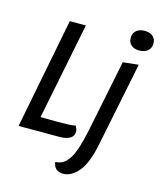

<svg xmlns="http://www.w3.org/2000/svg" viewBox="-132 -812 924 1107"><g transform="rotate(15 330.0 -259.0)"><path d="M141 -82 229 -81Q266 -81 300 -82Q334 -83 350 -87Q361 -68 361 -52Q361 -28 339.5 -14Q318 0 276 0H32L161 -660H257ZM660 -660Q660 -631 640.5 -615.5Q621 -600 590 -600Q561 -600 543 -615Q525 -630 525 -658Q525 -687 544 -702.5Q563 -718 593 -718Q623 -718 641.5 -703Q660 -688 660 -660ZM350 200Q324 200 308.5 186Q293 172 290 146Q327 145 352.5 120Q378 95 396.5 44Q415 -7 433 -96L517 -510L610 -520L508 -17Q485 98 442.5 149Q400 200 350 200Z"/></g></svg>

Font: Sansita Light Italic
Style: Regular
Weight: 300
Italic angle: -11°
Designer: Pablo Cosgaya
Foundry: Omnibus-Type
Version: Version 1.006